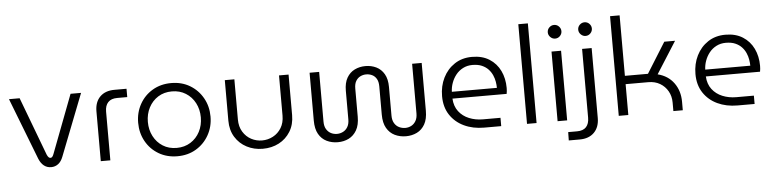

<svg xmlns="http://www.w3.org/2000/svg" viewBox="-49 -992 5653 1401"><g transform="rotate(-5 2777.0 -291.5)"><path d="M289 12Q259 12 236.5 -5.5Q214 -23 200 -57L25 -509H103L264 -81Q270 -68 276 -62Q282 -56 290 -56Q297 -56 302.5 -62Q308 -68 313 -81L476 -509H553L376 -56Q363 -22 340.5 -5Q318 12 289 12Z M653 0V-365Q653 -433 691.5 -471.5Q730 -510 798 -510H886V-449H812Q768 -449 745.5 -425Q723 -401 723 -357V0Z M1214 13Q1137 13 1077 -22.5Q1017 -58 983 -119Q949 -180 949 -255Q949 -330 983 -391Q1017 -452 1077 -487.5Q1137 -523 1214 -523Q1291 -523 1350.5 -487.5Q1410 -452 1444.5 -391Q1479 -330 1479 -255Q1479 -180 1444.5 -119Q1410 -58 1350.5 -22.5Q1291 13 1214 13ZM1214 -48Q1271 -48 1315 -75.5Q1359 -103 1383.5 -150Q1408 -197 1408 -255Q1408 -313 1383.5 -360Q1359 -407 1315 -434.5Q1271 -462 1214 -462Q1156 -462 1112.5 -434.5Q1069 -407 1044.5 -360Q1020 -313 1020 -255Q1020 -197 1044.5 -150Q1069 -103 1112.5 -75.5Q1156 -48 1214 -48Z M1839 13Q1775 13 1722 -14.5Q1669 -42 1637.5 -93Q1606 -144 1606 -213V-510H1676V-216Q1676 -163 1699.5 -125Q1723 -87 1760 -67.5Q1797 -48 1839 -48Q1882 -48 1919.5 -68Q1957 -88 1980 -125.5Q2003 -163 2003 -216V-510H2073V-213Q2073 -144 2041.5 -93Q2010 -42 1957.5 -14.5Q1905 13 1839 13Z M2388 13Q2344 13 2307 -5Q2270 -23 2248.5 -61Q2227 -99 2227 -160V-510H2297V-146Q2297 -112 2310 -90.5Q2323 -69 2343.5 -58.5Q2364 -48 2388 -48Q2411 -48 2432 -58.5Q2453 -69 2466 -91Q2479 -113 2479 -146V-356Q2479 -414 2500.5 -451Q2522 -488 2558 -505.5Q2594 -523 2637 -523Q2680 -523 2716 -505.5Q2752 -488 2773.5 -451Q2795 -414 2795 -356V-146Q2795 -113 2808 -91Q2821 -69 2842.5 -58.5Q2864 -48 2888 -48Q2911 -48 2931.5 -58.5Q2952 -69 2965 -91Q2978 -113 2978 -146V-510H3048V-160Q3048 -99 3026.5 -61Q3005 -23 2968.5 -5Q2932 13 2888 13Q2843 13 2806 -5Q2769 -23 2747 -61Q2725 -99 2725 -160V-366Q2725 -401 2712.5 -422Q2700 -443 2680 -452.5Q2660 -462 2637 -462Q2615 -462 2595 -452.5Q2575 -443 2562 -422Q2549 -401 2549 -366V-160Q2549 -99 2527 -61Q2505 -23 2469 -5Q2433 13 2388 13Z M3461 0Q3379 0 3314.5 -30.5Q3250 -61 3212.5 -118Q3175 -175 3175 -255Q3175 -329 3205 -389.5Q3235 -450 3289.5 -486Q3344 -522 3417 -522Q3492 -522 3544 -489Q3596 -456 3623 -400Q3650 -344 3650 -274Q3650 -264 3649 -252Q3648 -240 3646 -231H3249Q3252 -175 3281 -137Q3310 -99 3356.5 -80Q3403 -61 3457 -61H3586V0ZM3249 -281H3579Q3579 -301 3575 -325.5Q3571 -350 3560.5 -374Q3550 -398 3531.5 -418Q3513 -438 3484.5 -450.5Q3456 -463 3415 -463Q3377 -463 3346 -447Q3315 -431 3294 -404.5Q3273 -378 3261.5 -346Q3250 -314 3249 -281Z M3775 0V-730H3845V0Z M3999 0V-510H4069V0ZM4034 -602Q4014 -602 3999 -617Q3984 -632 3984 -652Q3984 -673 3999 -687.5Q4014 -702 4034 -702Q4055 -702 4069.5 -687Q4084 -672 4084 -652Q4084 -632 4069.5 -617Q4055 -602 4034 -602Z M4068 147 4069 86H4134Q4179 86 4201 62Q4223 38 4223 -6V-510H4293V2Q4293 69 4254.5 108Q4216 147 4148 147ZM4257 -602Q4237 -602 4222 -617Q4207 -632 4207 -652Q4207 -673 4222 -687.5Q4237 -702 4257 -702Q4278 -702 4292.5 -687Q4307 -672 4307 -652Q4307 -632 4292.5 -617Q4278 -602 4257 -602Z M4447 0V-730H4517V-287H4686L4825 -510H4904L4756 -277Q4832 -258 4874 -200Q4916 -142 4916 -62V0H4847V-62Q4847 -109 4826 -146Q4805 -183 4768.5 -204.5Q4732 -226 4683 -226H4517V0Z M5317 0Q5235 0 5170.5 -30.5Q5106 -61 5068.5 -118Q5031 -175 5031 -255Q5031 -329 5061 -389.5Q5091 -450 5145.5 -486Q5200 -522 5273 -522Q5348 -522 5400 -489Q5452 -456 5479 -400Q5506 -344 5506 -274Q5506 -264 5505 -252Q5504 -240 5502 -231H5105Q5108 -175 5137 -137Q5166 -99 5212.5 -80Q5259 -61 5313 -61H5442V0ZM5105 -281H5435Q5435 -301 5431 -325.5Q5427 -350 5416.5 -374Q5406 -398 5387.5 -418Q5369 -438 5340.5 -450.5Q5312 -463 5271 -463Q5233 -463 5202 -447Q5171 -431 5150 -404.5Q5129 -378 5117.5 -346Q5106 -314 5105 -281Z"/></g></svg>

Font: MuseoModerno SemiBold Light
Style: Regular
Weight: 300
Version: Version 1.001